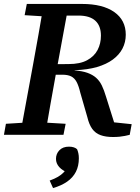

<svg xmlns="http://www.w3.org/2000/svg" viewBox="-20 -684 709 974"><path d="M0 0 10 -56 139 -64H177L313 -56L302 0ZM82 0 148 -358Q162 -434 175.5 -510.5Q189 -587 202 -664H329L263 -306Q249 -230 235.5 -153Q222 -76 209 0ZM105 -607 116 -664H266L263 -599H234ZM553 11Q516 11 490 1.5Q464 -8 448 -30Q432 -52 423 -90L387 -215Q379 -249 368.5 -268.5Q358 -288 341 -296.5Q324 -305 296 -305H210L215 -358L328 -359Q386 -359 422 -378.5Q458 -398 475 -430.5Q492 -463 492 -503Q492 -553 463.5 -579Q435 -605 378 -605H269L272 -664H396Q501 -664 559.5 -623Q618 -582 618 -508Q618 -470 601.5 -438Q585 -406 552.5 -382Q520 -358 472 -344Q424 -330 360 -328L357 -327Q397 -324 423.5 -314.5Q450 -305 467.5 -289.5Q485 -274 496.5 -250.5Q508 -227 518 -193L569 -31L486 -71L648 -54L638 0Q626 3 613.5 5.5Q601 8 586.5 9.5Q572 11 553 11ZM380 119Q380 158 365 187.5Q350 217 320.5 237.5Q291 258 249 270L232 232Q257 223 274 213Q291 203 303 190.5Q315 178 324 162L328 193Q297 182 280.5 163.5Q264 145 264 122Q264 96 281.5 78Q299 60 330 60Q344 60 354.5 63.5Q365 67 371 73Q375 82 377.5 93.5Q380 105 380 119Z"/></svg>

Font: Source Serif 4 SemiBold
Style: Italic
Weight: 600
Italic angle: -12°
Designer: Frank Grießhammer
Foundry: Adobe Systems Incorporated
Version: Version 4.004;hotconv 1.0.116;makeotfexe 2.5.65601